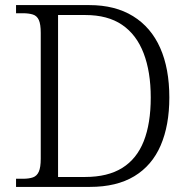

<svg xmlns="http://www.w3.org/2000/svg" viewBox="-20 -734 744 754"><path d="M43 0V-32H70Q94 -32 109.5 -37.5Q125 -43 132.5 -60Q140 -77 140 -111V-605Q140 -639 132.5 -655.5Q125 -672 109 -677Q93 -682 70 -682H43V-714H331Q432 -714 502.5 -670.5Q573 -627 609 -546Q645 -465 645 -351Q645 -242 611 -163Q577 -84 507.5 -42Q438 0 333 0ZM314 -39Q403 -39 460 -74.5Q517 -110 544.5 -179.5Q572 -249 572 -351Q572 -452 544 -525Q516 -598 459.5 -636.5Q403 -675 315 -675H208V-39Z"/></svg>

Font: Noto Serif Thai Light
Style: Regular
Weight: 300
Version: Version 2.001